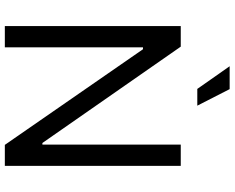

<svg xmlns="http://www.w3.org/2000/svg" viewBox="-108 -862 970 794"><g transform="rotate(90 377.0 -465.0)"><path d="M666 -727.5V0H579.1L183.6 -571.3H175.8V0H87.9V-727.5H172.9L571.3 -155.3H578.1V-727.5ZM347.7 -795.9 253.9 -929.7H348.6L417 -795.9Z"/></g></svg>

Font: GitLab Sans
Style: Regular
Weight: 400
Designer: Rasmus Andersson
Foundry: Modifications by GitLab B.V., manufactured by rsms
Version: Version 4.000;git-c8fb6b7